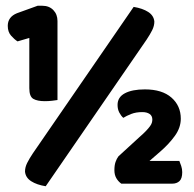

<svg xmlns="http://www.w3.org/2000/svg" viewBox="-20 -641 676 668"><path d="M180 -293Q174 -292 161.5 -290.5Q149 -289 136 -289Q110 -289 96 -297Q82 -305 82 -334V-509L41 -497Q30 -504 18.5 -517Q7 -530 7 -551Q7 -582 39 -595L111 -621H127Q151 -621 165.5 -606Q180 -591 180 -568ZM445 -617Q476 -612 495.5 -599.5Q515 -587 517 -566Q517 -551 509.5 -536Q502 -521 490 -503L139 7Q108 2 88.5 -10.5Q69 -23 67 -44Q67 -59 74.5 -74Q82 -89 94 -107ZM484 -330Q544 -330 576.5 -301.5Q609 -273 609 -228Q609 -197 588.5 -168.5Q568 -140 538 -114L500 -81H604Q607 -74 610.5 -63.5Q614 -53 614 -42Q614 -20 604.5 -11Q595 -2 579 -2H402Q391 -10 384.5 -21.5Q378 -33 378 -49Q378 -66 382 -77.5Q386 -89 392 -97L464 -163Q479 -176 488 -185.5Q497 -195 502 -202Q507 -209 508.5 -214.5Q510 -220 510 -225Q510 -238 500.5 -244.5Q491 -251 475 -251Q453 -251 436.5 -244.5Q420 -238 409 -231Q401 -238 395 -249.5Q389 -261 389 -276Q389 -303 414.5 -316.5Q440 -330 484 -330Z"/></svg>

Font: Baloo Tammudu
Style: Regular
Weight: 400
Designer: Omkar Shende and Ek Type
Foundry: Ek Type
Version: Version 1.007;PS 1.000;hotconv 1.0.88;makeotf.lib2.5.647800